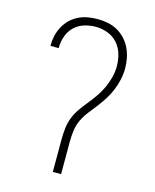

<svg xmlns="http://www.w3.org/2000/svg" viewBox="-112 -820 724 896"><g transform="rotate(15 250.0 -371.5)"><path d="M230 0V-156Q230 -183 233 -210.5Q236 -238 246 -263.5Q256 -289 272 -311.5Q288 -334 305.5 -355.5Q323 -377 338.5 -399.5Q354 -422 365.5 -447Q377 -472 384 -499Q391 -526 391 -553Q391 -583 382.5 -612Q374 -641 354.5 -663Q335 -685 306.5 -695.5Q278 -706 249 -706Q221 -706 193.5 -697.5Q166 -689 146 -669.5Q126 -650 116.5 -623Q107 -596 107 -568V-565H67V-568Q67 -592 72.5 -615.5Q78 -639 89.5 -660Q101 -681 118 -697.5Q135 -714 156.5 -724.5Q178 -735 201.5 -739Q225 -743 249 -743Q274 -743 298.5 -738Q323 -733 344.5 -721Q366 -709 383 -690.5Q400 -672 410.5 -650Q421 -628 426 -603.5Q431 -579 431 -554Q431 -526 425 -499Q419 -472 408.5 -446.5Q398 -421 383.5 -398Q369 -375 352 -353Q335 -331 318 -309.5Q301 -288 289 -263Q277 -238 273.5 -210.5Q270 -183 270 -156V0Z"/></g></svg>

Font: Iosevka Curly Extralight
Style: Regular
Weight: 200
Monospace: yes
Designer: Belleve Invis
Foundry: Belleve Invis
Version: Version 22.1.2; ttfautohint (v1.8.4)